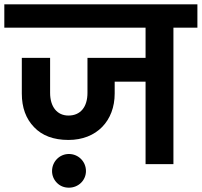

<svg xmlns="http://www.w3.org/2000/svg" viewBox="-41 -760 934 889"><path d="M-21 -740V-632H633V-492H364V-330C364 -265 332 -225 276 -225C223 -225 191 -266 191 -330V-492H60V-327C60 -262 79 -210 117 -171C154 -132 207 -112 276 -112C407 -112 490 -201 490 -327V-382H633V0H762V-632H873V-740ZM223 87C238 102 257 109 278 109C322 109 357 75 357 32C357 -12 322 -47 278 -47C235 -47 200 -12 200 32C200 53 208 72 223 87Z"/></svg>

Font: Poppins SemiBold
Style: Regular
Weight: 600
Designer: Ninad Kale (Devanagari), Jonny Pinhorn (Latin)
Foundry: Indian Type Foundry
Version: 4.004